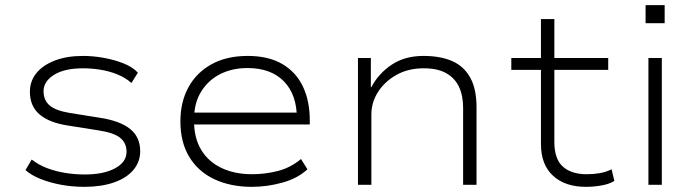

<svg xmlns="http://www.w3.org/2000/svg" viewBox="-20 -717 2701 745"><path d="M307 8Q261 8 217.5 0Q174 -8 137.5 -22.5Q101 -37 79 -57L103 -98Q130 -77 163 -64.5Q196 -52 233.5 -46Q271 -40 309 -40Q382 -40 426.5 -64Q471 -88 471 -128Q471 -162 446.5 -182Q422 -202 363 -211L243 -230Q171 -241 133.5 -273Q96 -305 96 -361Q96 -402 121 -433Q146 -464 192.5 -482Q239 -500 302 -500Q342 -500 383 -492.5Q424 -485 459.5 -471Q495 -457 515 -435L490 -395Q466 -416 435 -428.5Q404 -441 369.5 -446.5Q335 -452 302 -452Q230 -452 189.5 -426.5Q149 -401 149 -363Q149 -328 172.5 -308Q196 -288 249 -279L368 -260Q446 -248 485 -216.5Q524 -185 524 -130Q524 -89 497.5 -57.5Q471 -26 422 -9Q373 8 307 8Z M957 8Q875 8 812 -21.5Q749 -51 714.5 -108Q680 -165 680 -246Q680 -321 711 -378Q742 -435 800.5 -467.5Q859 -500 941 -500Q1022 -500 1075.5 -468.5Q1129 -437 1155.5 -381Q1182 -325 1182 -250V-234H713V-280H1158L1132 -257Q1132 -350 1081.5 -401.5Q1031 -453 940 -453Q881 -453 834.5 -429.5Q788 -406 760.5 -361.5Q733 -317 733 -255V-247Q733 -181 761 -135Q789 -89 840 -65Q891 -41 958 -41Q1009 -41 1058 -53.5Q1107 -66 1148 -100L1173 -60Q1135 -25 1076 -8.5Q1017 8 957 8Z M1369 0V-492H1419V-379H1421Q1449 -432 1500 -466Q1551 -500 1623 -500Q1689 -500 1734.5 -480Q1780 -460 1804.5 -416Q1829 -372 1829 -301V0H1777V-298Q1777 -346 1761 -380Q1745 -414 1711.5 -433Q1678 -452 1624 -452Q1564 -452 1518.5 -426.5Q1473 -401 1447 -360.5Q1421 -320 1421 -273V0Z M2253 8Q2173 8 2126 -35Q2079 -78 2079 -158V-446H1964V-492H2079V-643H2131V-492H2340V-446H2131V-167Q2131 -100 2164 -70.5Q2197 -41 2256 -41Q2283 -41 2306.5 -45Q2330 -49 2353 -60L2364 -15Q2345 -3 2314.5 2.5Q2284 8 2253 8Z M2485 -627V-697H2559V-627ZM2496 0V-492H2548V0Z"/></svg>

Font: Nunito Sans 7pt SemiExpanded ExtraLight
Style: Regular
Weight: 250
Width: 6
Designer: Vernon Adams
Foundry: Vernon Adams
Version: Version 3.101;gftools[0.9.27]